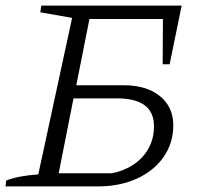

<svg xmlns="http://www.w3.org/2000/svg" viewBox="-26 -667 715 687"><path d="M-6 0 -4 -21Q39 -38 111 -43L232 -603L118 -623L122 -647H624L581 -437H556L557 -599H294L247 -362H415Q499 -362 546.5 -323Q594 -284 594 -219Q594 -155 559.5 -105.5Q525 -56 464 -28Q403 0 323 0ZM184 -47H375Q445 -62 485 -107Q525 -152 525 -215Q525 -315 393 -315H237Z"/></svg>

Font: Piazzolla Light
Style: Italic
Weight: 300
Italic angle: -11.3°
Designer: Juan Pablo del Peral
Foundry: Huerta Tipografica
Version: Version 1.330